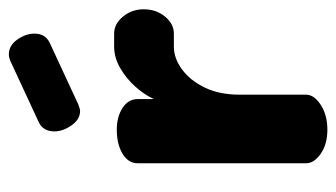

<svg xmlns="http://www.w3.org/2000/svg" viewBox="-183 -577 760 434"><g transform="rotate(-90 197.0 -360.0)"><path d="M121 0Q88 0 66.5 -15Q45 -30 45 -48V-429Q45 -450 66.5 -463Q88 -476 121 -476Q150 -476 170 -463Q190 -450 190 -429V-392Q200 -414 218.5 -434.5Q237 -455 260.5 -468.5Q284 -482 309 -482H338Q360 -482 376.5 -462Q393 -442 393 -415Q393 -387 376.5 -367Q360 -347 338 -347H309Q282 -347 257 -328.5Q232 -310 216 -277Q200 -244 200 -198V-48Q200 -30 177 -15Q154 0 121 0ZM163 -559Q144 -559 130.5 -578.5Q117 -598 117 -617Q117 -642 137 -652L277 -717Q285 -720 291 -720Q311 -720 324.5 -701Q338 -682 338 -662Q338 -638 318 -628L178 -563Q174 -562 170.5 -560.5Q167 -559 163 -559Z"/></g></svg>

Font: Dosis ExtraBold
Style: Regular
Weight: 800
Designer: EdgarTolentino, PabloImpallari, IginoMarini
Foundry: EdgarTolentino, PabloImpallari, IginoMarini
Version: Version 3.001; ttfautohint (v1.8.2)